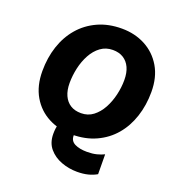

<svg xmlns="http://www.w3.org/2000/svg" viewBox="-153 -793 1029 1119"><g transform="rotate(20 361.0 -233.0)"><path d="M450 204Q399 204 352 186.5Q305 169 275 133.5Q245 98 245 43Q245 25 247 10Q249 -5 253 -18L367 -25Q360 -8 360 13Q360 46 389.5 60.5Q419 75 465 75Q499 75 524.5 68.5Q550 62 570 52L571 175Q547 189 517.5 196.5Q488 204 450 204ZM348 10Q267 10 201.5 -24Q136 -58 98 -123Q60 -188 60 -279Q60 -362 83.5 -433Q107 -504 152.5 -557Q198 -610 263.5 -640Q329 -670 412 -670Q493 -670 558 -635.5Q623 -601 661 -536.5Q699 -472 699 -381Q699 -299 675.5 -227.5Q652 -156 607 -103Q562 -50 496.5 -20Q431 10 348 10ZM355 -125Q398 -125 430 -149.5Q462 -174 483.5 -213.5Q505 -253 516 -300Q527 -347 527 -392Q527 -438 512.5 -469.5Q498 -501 471 -518Q444 -535 405 -535Q362 -535 329.5 -511Q297 -487 275.5 -447.5Q254 -408 243.5 -361Q233 -314 233 -268Q233 -223 247.5 -191Q262 -159 289 -142Q316 -125 355 -125Z"/></g></svg>

Font: Kantumruy Pro
Style: Bold Italic
Weight: 700
Italic angle: -13°
Version: Version 1.002